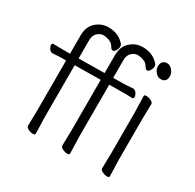

<svg xmlns="http://www.w3.org/2000/svg" viewBox="-155 -876 1073 1056"><g transform="rotate(30 381.0 -348.0)"><path d="M350 -17 352 -116V-434L188 -432V-105L191 1Q191 10 177 10Q163 10 147.5 2.5Q132 -5 132 -17L134 -116V-431H114Q95 -431 50 -428H49Q36 -428 27.5 -441Q19 -454 19 -464.5Q19 -475 29 -475Q48 -474 68 -474H134V-589Q134 -646 168 -676Q202 -706 245 -706Q311 -706 349 -661Q354 -656 354 -645Q354 -634 346 -620Q338 -606 328.5 -606Q319 -606 310 -622.5Q301 -639 281 -646.5Q261 -654 242.5 -654Q224 -654 206 -638Q188 -622 188 -590V-475L352 -477V-589Q352 -646 386 -676Q420 -706 463 -706Q529 -706 567 -661Q572 -656 572 -645Q572 -634 564 -620Q556 -606 546.5 -606Q537 -606 528 -622.5Q519 -639 499 -646.5Q479 -654 460.5 -654Q442 -654 424 -638Q406 -622 406 -590V-478H444Q486 -478 530 -482H531Q543 -482 552 -469Q561 -456 561 -445Q561 -434 551 -434Q543 -435 516 -435Q516 -435 455 -435L406 -434V-105L409 1Q409 10 395 10Q381 10 365.5 2.5Q350 -5 350 -17ZM587 -655Q587 -696 625 -696Q642 -696 657 -678.5Q672 -661 672 -641Q672 -602 635 -602Q616 -602 601.5 -619.5Q587 -637 587 -655ZM602 -17 604 -105V-368L601 -475Q601 -483 615 -483Q629 -483 644.5 -475.5Q660 -468 660 -457L658 -368V-105L661 1Q661 9 647 9Q633 9 617.5 1.5Q602 -6 602 -17Z"/></g></svg>

Font: ToneOZ-Pinyin-WenKai-Light
Style: Light
Weight: 300
Designer: Fontworks Inc.
Foundry: ToneOZ
Version: Version 0.240331